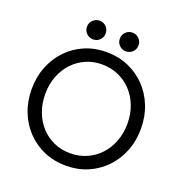

<svg xmlns="http://www.w3.org/2000/svg" viewBox="-156 -1028 1107 1169"><g transform="rotate(20 398.0 -443.0)"><path d="M398.4 7.8Q322.8 7.8 258.1 -19.5Q193.4 -46.9 145.3 -96.7Q97.2 -146.5 70.6 -213.6Q43.9 -280.8 43.9 -360.4Q43.9 -439 70.3 -505.9Q96.7 -572.8 144.3 -622.6Q191.9 -672.4 256.3 -700Q320.8 -727.5 396.5 -727.5Q473.1 -727.5 537.8 -700Q602.5 -672.4 650.6 -622.6Q698.7 -572.8 725.3 -505.6Q752 -438.5 752 -359.4Q752 -280.3 725.3 -213.4Q698.7 -146.5 650.6 -96.7Q602.5 -46.9 538.3 -19.5Q474.1 7.8 398.4 7.8ZM396.5 -72.3Q454.6 -72.3 503.7 -94Q552.7 -115.7 588.6 -154.8Q624.5 -193.8 644.3 -246.3Q664.1 -298.8 664.1 -360.4Q664.1 -423.3 643.8 -475.8Q623.5 -528.3 587.2 -566.9Q550.8 -605.5 502 -626.5Q453.1 -647.5 396.5 -647.5Q340.8 -647.5 292.7 -626.5Q244.6 -605.5 208.5 -566.9Q172.4 -528.3 152.1 -475.8Q131.8 -423.3 131.8 -360.4Q131.8 -298.3 151.6 -245.6Q171.4 -192.9 207 -154.1Q242.7 -115.2 291 -93.8Q339.4 -72.3 396.5 -72.3ZM503.9 -771.5Q478.5 -771.5 460.9 -789.1Q443.4 -806.6 443.4 -832Q443.4 -857.4 460.9 -875Q478.5 -892.6 503.9 -892.6Q529.3 -892.6 546.9 -875Q564.5 -857.4 564.5 -832Q564.5 -806.6 546.9 -789.1Q529.3 -771.5 503.9 -771.5ZM292 -771.5Q266.6 -771.5 248.5 -789.1Q230.5 -806.6 230.5 -832Q230.5 -857.4 248.5 -875Q266.6 -892.6 292 -892.6Q316.9 -892.6 334.2 -875Q351.6 -857.4 351.6 -832Q351.6 -806.6 334.2 -789.1Q316.9 -771.5 292 -771.5Z"/></g></svg>

Font: Reddit Sans
Style: Regular
Weight: 400
Designer: Stephen Hutchings
Foundry: Reddit
Version: Version 1.014